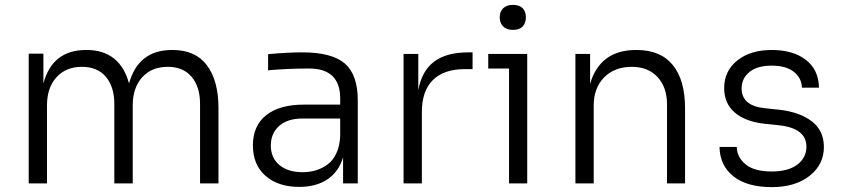

<svg xmlns="http://www.w3.org/2000/svg" viewBox="-20 -749 3436 784"><path d="M171.9 0H97.2V-529.8H157.2V-408.2Q193.8 -544.9 331.1 -544.9H334Q402.3 -544.9 445.8 -509.8Q489.3 -474.6 506.8 -408.2Q544.9 -544.9 682.1 -544.9H685.1Q777.8 -544.9 825 -482.4Q872.1 -419.9 872.1 -307.1V0H796.9V-324.2Q796.9 -394.5 762.5 -435.3Q728 -476.1 665 -476.1Q599.1 -476.1 560.5 -433.3Q522 -390.6 522 -318.8V0H446.8V-324.2Q446.8 -394.5 412.4 -435.3Q377.9 -476.1 314.9 -476.1Q249 -476.1 210.4 -433.3Q171.9 -390.6 171.9 -318.8Z M1202.1 14.2Q1116.2 14.2 1064.5 -30.8Q1012.7 -75.7 1012.7 -155.8Q1012.7 -235.4 1066.9 -278.6Q1121.1 -321.8 1220.7 -321.8H1369.1V-347.2Q1369.1 -469.2 1241.7 -469.2Q1153.3 -469.2 1074.7 -461.9V-527.8Q1153.3 -535.2 1214.8 -535.2Q1335.4 -535.2 1388.2 -489.5Q1440.9 -443.8 1440.9 -339.8V0H1380.9V-106.9Q1363.3 -47.4 1316.9 -16.6Q1270.5 14.2 1202.1 14.2ZM1215.8 -45.9Q1245.1 -45.9 1270.5 -53.7Q1295.9 -61.5 1318.1 -77.9Q1340.3 -94.2 1354 -124.3Q1367.7 -154.3 1369.1 -194.8V-265.1H1215.8Q1154.3 -265.1 1120.1 -234.9Q1085.9 -204.6 1085.9 -154.8Q1085.9 -104.5 1120.8 -75.2Q1155.8 -45.9 1215.8 -45.9Z M1702.6 0H1627.9V-528.8H1688V-380.9Q1702.1 -459 1752.4 -497.1Q1802.7 -535.2 1892.6 -535.2H1909.7V-466.8H1878.9Q1792.5 -466.8 1747.6 -422.1Q1702.6 -377.4 1702.6 -292Z M2114.3 -640.9Q2101.1 -627 2074.7 -627Q2048.3 -627 2034.4 -641.1Q2020.5 -655.3 2020.5 -678.2Q2020.5 -701.2 2034.4 -715.1Q2048.3 -729 2074.7 -729Q2101.1 -729 2114.3 -715.3Q2127.4 -701.7 2127.4 -678.2Q2127.4 -654.8 2114.3 -640.9ZM2132.8 0H2058.6V-469.2H1973.6V-528.8H2132.8Z M2404.3 0H2329.6V-528.8H2389.6V-405.8Q2407.7 -472.7 2454.8 -508.8Q2502 -544.9 2576.7 -544.9H2579.6Q2677.7 -544.9 2727.5 -483.2Q2777.3 -421.4 2777.3 -307.1V0H2703.6V-323.2Q2703.6 -392.6 2665 -434.3Q2626.5 -476.1 2559.6 -476.1Q2489.3 -476.1 2446.8 -432.9Q2404.3 -389.6 2404.3 -317.9Z M3131.3 15.1Q3030.8 15.1 2975.1 -28.8Q2919.4 -72.8 2918 -148.9H2988.3Q2989.7 -106.4 3024.9 -77.6Q3060.1 -48.8 3131.3 -48.8Q3199.2 -48.8 3236.1 -77.1Q3272.9 -105.5 3272.9 -149.9Q3272.9 -226.1 3158.2 -237.8L3098.1 -244.1Q3022.9 -252.9 2980 -289.8Q2937 -326.7 2937 -389.2Q2937 -459 2990.5 -502Q3043.9 -544.9 3131.3 -544.9Q3218.3 -544.9 3270.5 -504.6Q3322.8 -464.4 3324.2 -391.1H3254.4Q3253.4 -430.7 3221.4 -455.8Q3189.5 -481 3131.3 -481Q3071.8 -481 3040 -454.8Q3008.3 -428.7 3008.3 -388.2Q3008.3 -316.9 3103 -307.1L3163.1 -300.8Q3246.6 -291 3295.4 -253.2Q3344.2 -215.3 3344.2 -148.9Q3344.2 -76.7 3285.6 -30.8Q3227.1 15.1 3131.3 15.1Z"/></svg>

Font: Sora Light
Style: Regular
Weight: 300
Designer: Jonathan Barnbrook, Julián Moncada
Foundry: Barnbrook Fonts
Version: Version 2.000